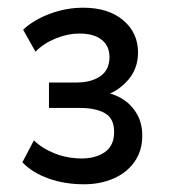

<svg xmlns="http://www.w3.org/2000/svg" viewBox="-20 -743 443 498"><path d="M198 -265Q148 -265 106 -280Q64 -295 38 -322L68 -379Q89 -358 122 -345Q155 -332 192 -332Q228 -332 252 -348.5Q276 -365 276 -401Q276 -436 252 -449.5Q228 -463 188 -463H107V-529H178Q217 -529 240.5 -545.5Q264 -562 264 -595Q264 -624 243.5 -640Q223 -656 186 -656Q156 -656 125 -643.5Q94 -631 72 -609L40 -666Q68 -692 110 -707.5Q152 -723 196 -723Q261 -723 299.5 -690.5Q338 -658 338 -607Q338 -566 313.5 -537Q289 -508 256 -497V-503Q283 -497 303.5 -482.5Q324 -468 336.5 -445Q349 -422 349 -391Q349 -352 329 -323.5Q309 -295 274.5 -280Q240 -265 198 -265Z"/></svg>

Font: Nunitoga
Style: Medium
Weight: 500
Designer: Vernon Adams
Foundry: Vernon Adams
Version: Version 1.0